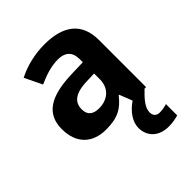

<svg xmlns="http://www.w3.org/2000/svg" viewBox="-222 -682 1047 1047"><g transform="rotate(-45 302.0 -158.5)"><path d="M445 111C445 77 472 43 517 0H529V-364C529 -494 448 -557 302 -557C225 -557 151 -538 93 -508L142 -407C193 -430 243 -447 296 -447C349 -447 381 -421 381 -364V-340L286 -337C123 -331 42 -279 42 -163C42 -45 114 10 211 10C302 10 345 -15 392 -74H396L425 0C377 33 342 79 342 128C342 194 389 240 464 240C496 240 519 235 540 229V142C527 146 505 151 484 151C461 151 445 138 445 111ZM323 -251 381 -253V-208C381 -138 331 -99 267 -99C224 -99 195 -116 195 -162C195 -214 227 -248 323 -251Z"/></g></svg>

Font: Noto Sans Arabic UI
Style: Bold
Weight: 700
Designer: Monotype Design Team, Nadine Chahine and Nizar Qandah
Foundry: Monotype Imaging Inc.
Version: Version 2.010